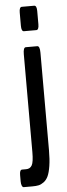

<svg xmlns="http://www.w3.org/2000/svg" viewBox="-58 -711 313 903"><g transform="rotate(-5 98.5 -259.0)"><path d="M16.6 163.6Q11.2 163.6 7.8 155.8Q4.4 147.9 4.4 135.3V105.5Q4.4 80.6 16.1 80.6H35.2Q53.7 80.6 62.5 65.2Q71.3 49.8 71.3 2.9V-459Q71.3 -491.2 83.5 -491.2H137.7Q149.9 -491.2 149.9 -459V1.5Q149.9 44.4 145 75.2Q140.1 106 132.3 122.8Q124.5 139.6 111.6 149.2Q98.6 158.7 86.9 161.1Q75.2 163.6 57.6 163.6ZM81.5 -566.9Q69.3 -566.9 69.3 -593.3V-656.2Q69.3 -682.1 81.5 -682.1H139.6Q151.9 -682.1 151.9 -656.2V-593.3Q151.9 -566.9 139.6 -566.9Z"/></g></svg>

Font: BenchNine
Style: Bold
Weight: 700
Version: Version 1 ; ttfautohint (v0.92.18-e454-dirty) -l 8 -r 50 -G 